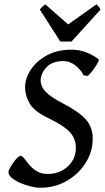

<svg xmlns="http://www.w3.org/2000/svg" viewBox="-20 -862 491 897"><path d="M440.4 -585Q443.4 -582.5 438 -571.5Q432.6 -560.5 423.1 -546.6Q413.6 -532.7 404.1 -521.5Q394.5 -510.3 389.6 -507.3L370.6 -510.3Q355.5 -539.1 330.3 -557.9Q305.2 -576.7 275.9 -576.7Q223.6 -576.7 196.8 -547.4Q169.9 -518.1 169.9 -485.8Q169.9 -471.7 177.2 -455.8Q184.6 -439.9 206.1 -421.6Q227.5 -403.3 270.5 -380.9Q347.7 -340.8 380.4 -304.7Q413.1 -268.6 413.1 -213.9Q413.1 -152.8 379.9 -100.6Q346.7 -48.3 291.3 -16.6Q235.8 15.1 168.9 15.1Q147.9 15.1 122.3 8.8Q96.7 2.4 73.2 -8.1Q49.8 -18.6 34.7 -31.2Q19.5 -43.9 19.5 -57.6Q19.5 -65.9 30.3 -84.2Q41 -102.5 54.7 -118.2Q68.4 -133.8 77.6 -133.8Q84 -133.8 93.5 -121.1Q103 -108.4 117.2 -91.6Q131.3 -74.7 152.1 -62Q172.9 -49.3 202.6 -49.3Q257.8 -49.3 296.1 -84Q334.5 -118.7 334.5 -172.4Q334.5 -212.9 306.9 -243.9Q279.3 -274.9 205.1 -310.5Q140.6 -341.3 118.9 -378.2Q97.2 -415 97.2 -453.1Q97.2 -496.1 124 -536.6Q150.9 -577.1 199.2 -603.5Q247.6 -629.9 313.5 -629.9Q352.1 -629.9 384.8 -616.7Q417.5 -603.5 440.4 -585ZM449.7 -817.4 314 -668H261.7L166 -817.4Q172.9 -826.2 178.5 -831.1Q184.1 -835.9 191.4 -841.8L298.3 -748L430.7 -841.8Q436.5 -836.4 440.9 -831.3Q445.3 -826.2 449.7 -817.4Z"/></svg>

Font: Gentium Book Plus
Style: Italic
Weight: 400
Italic angle: -8°
Designer: Victor Gaultney, Annie Olsen, Iska Routamaa, Becca Hirsbrunner
Foundry: SIL International
Version: Version 6.101